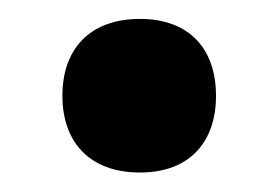

<svg xmlns="http://www.w3.org/2000/svg" viewBox="-20 -358 290 200"><path d="M125.8 -178.3C177.5 -178.3 205 -210 205 -258.3C205 -306.7 177.5 -338.3 125.8 -338.3C73.3 -338.3 45 -306.7 45 -258.3C45 -210 73.3 -178.3 125.8 -178.3Z"/></svg>

Font: Familjen Grotesk GF
Style: Bold
Weight: 700
Designer: Anders Wikstroem, Jonas Baeckman, Matilda Gysing, Kristian Moeller
Foundry: Familjen STHLM AB
Version: Version 2.000; Beta; Release 4; Build 6